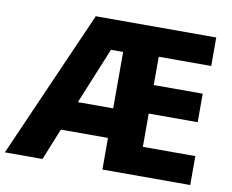

<svg xmlns="http://www.w3.org/2000/svg" viewBox="-80 -814 1107 915"><g transform="rotate(10 473.5 -357.0)"><path d="M895 0H470V-153H242L180 0H-2L312 -714H895V-576H641V-439H878V-301H641V-140H895ZM299 -296H470V-569H411Z"/></g></svg>

Font: Noto Sans Thai ExtraBold
Style: Regular
Weight: 800
Version: Version 2.001